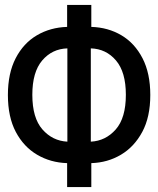

<svg xmlns="http://www.w3.org/2000/svg" viewBox="-20 -745 640 778"><path d="M252 13V-84Q185 -86 130.5 -118Q76 -150 44 -210.5Q12 -271 12 -360Q12 -448 43.5 -509Q75 -570 129.5 -602Q184 -634 252 -636V-725H350V-636Q418 -634 472 -602Q526 -570 557.5 -509Q589 -448 589 -360Q589 -271 556.5 -210.5Q524 -150 470 -118Q416 -86 350 -84V13ZM253 -171V-549Q191 -547 151 -500Q111 -453 111 -361Q111 -267 152 -220.5Q193 -174 253 -171ZM348 -171Q408 -174 449 -220.5Q490 -267 490 -361Q490 -453 450 -500Q410 -547 348 -549Z"/></svg>

Font: Noto Sans Mono Medium
Style: Regular
Weight: 500
Designer: Monotype Design Team
Foundry: Monotype Imaging Inc.
Version: Version 2.014